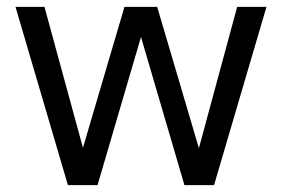

<svg xmlns="http://www.w3.org/2000/svg" viewBox="-20 -537 818 557"><path d="M177 0 25 -517H109L224 -96H217L341 -517H436L560 -97L554 -96L668 -517H753L601 0H515L386 -440H392L263 0Z"/></svg>

Font: DM Sans 11pt
Style: Regular
Weight: 400
Version: Version 4.004;gftools[0.9.30]